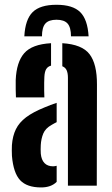

<svg xmlns="http://www.w3.org/2000/svg" viewBox="-20 -793 477 820"><path d="M31 -127.1Q30.5 -137.2 30.4 -150.2Q30.4 -163.2 30.9 -173.3Q33.8 -212.6 47.9 -241.2Q62 -269.8 91.3 -292Q120.6 -314.1 169.6 -334Q183 -339.9 196 -344.7Q209 -349.6 222 -353.8V-271.3Q217 -268.9 211.7 -266Q206.5 -263.1 201 -259.9Q174.1 -245.1 164.8 -222.7Q155.6 -200.3 154.1 -173.3Q153.6 -164 153.6 -155Q153.7 -145.9 154.2 -136.8Q156.7 -110.4 169.9 -96.6Q183.2 -82.7 206.6 -82.7Q213.7 -82.7 222 -85V-16.3Q198.2 7.5 155.7 7.5Q94.7 7.5 65.9 -23.5Q37.1 -54.6 31 -127.1ZM48.1 -377Q47.6 -386.6 47.1 -410.2Q46.6 -433.7 47.1 -451.1Q50.3 -528 83.6 -566Q117 -604 198 -608.5V-512.7Q183.7 -508.8 177.1 -497.5Q170.6 -486.2 169.5 -464.9Q169 -456.5 168.7 -439.6Q168.5 -422.7 168.7 -405.3Q169 -387.8 169.5 -377ZM270.1 0V-460.8Q270.1 -480.3 264.8 -492.5Q259.6 -504.7 246.1 -510.1V-608.5Q330.3 -603.5 362.4 -561.6Q394.5 -519.8 394.1 -431.8L393.3 0ZM221.2 -772.6Q290.6 -772.6 322.4 -741.4Q354.2 -710.2 358.4 -637.7H283.2Q283.1 -675.8 268.7 -692.3Q254.3 -708.7 221.2 -708.7Q188.1 -708.7 173.7 -692.3Q159.3 -675.8 159.2 -637.7H83.9Q87.8 -710.2 119.6 -741.4Q151.4 -772.6 221.2 -772.6Z"/></svg>

Font: Big Shoulders Stencil Thin
Style: Regular
Weight: 100
Designer: Patric King
Foundry: XO Type Co
Version: Version 2.001